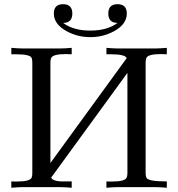

<svg xmlns="http://www.w3.org/2000/svg" viewBox="-20 -882 836 902"><path d="M575.7 -818.4Q575.7 -768.6 516.6 -735.8Q464.8 -707.5 404.3 -707.5Q343.8 -707.5 292.5 -735.8Q232.9 -768.6 232.9 -818.4Q232.9 -862.3 276.4 -862.3Q319.8 -862.3 319.8 -818.4Q319.8 -774.4 276.4 -774.4Q324.7 -738.3 404.3 -738.3Q483.9 -738.3 532.2 -774.4Q488.8 -774.4 488.8 -818.4Q488.8 -862.3 532.2 -862.3Q575.7 -862.3 575.7 -818.4ZM763.7 0Q729 -2.9 708.5 -2.9H532.2Q514.6 -2.9 480 0V-29.8Q484.4 -29.8 494.1 -29.3Q502.9 -29.3 507.8 -29.3Q565.9 -29.3 574.7 -46.9Q578.6 -54.7 578.6 -68.8V-539.6L220.2 -47.4L220.7 -46.9Q227.5 -32.2 264.6 -29.8Q268.1 -29.3 316.9 -29.8V0Q282.2 -2.9 260.7 -2.9H85.9Q67.9 -2.9 33.2 0V-29.8Q37.6 -29.8 46.9 -29.3Q55.7 -29.3 60.5 -29.3Q119.6 -29.3 128.4 -46.9Q131.8 -53.7 131.8 -68.8V-588.4Q131.8 -603.5 128.4 -610.4Q120.1 -627 55.7 -627H33.2V-657.2Q67.4 -654.3 87.9 -654.3H260.7Q282.7 -654.3 316.9 -657.2V-627Q312.5 -627 303.5 -627.4Q294.4 -627.9 290 -627.9Q230 -627.9 220.7 -610.4Q216.8 -602.5 216.8 -588.4V-116.2L575.2 -608.9Q567.9 -627 502.4 -627H480V-657.2Q514.2 -654.3 534.7 -654.3H708.5Q729.5 -654.3 763.7 -657.2V-627Q759.3 -627 750.2 -627.4Q741.2 -627.9 736.3 -627.9Q676.8 -627.9 668 -610.4Q664.1 -602.5 664.1 -588.4V-68.8Q664.1 -54.7 668 -46.9Q676.8 -29.3 763.7 -29.8Z"/></svg>

Font: Kurinto Book Core
Style: Regular
Weight: 400
Designer: Kurinto was developed by Clint Goss from a range of fonts that are compatible with the SIL Open Font License Version 1.1
Foundry: Clinton F. Goss
Version: Version 2.196; July 25, 2020